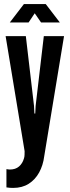

<svg xmlns="http://www.w3.org/2000/svg" viewBox="-20 -724 341 940"><path d="M44.5 196Q38 196 29 195.5Q20 195 11.5 193.5V104Q13 104.5 19.5 105.2Q26 106 28 106Q56 106 73.2 91Q90.5 76 97.5 51Q100 43.5 100.2 33.5Q100.5 23.5 100.5 16L7.5 -547H106.5L146.5 -206L148.5 -168H152.5L154.5 -206L194.5 -547H293.5L196.5 41Q191 85 171.8 120.2Q152.5 155.5 120.5 175.8Q88.5 196 44.5 196ZM28 -614 97 -704H204L273 -614H181L150 -659L120 -614Z"/></svg>

Font: League Gothic
Style: Regular
Weight: 400
Designer: The League of Moveable Type
Version: Version 2.001